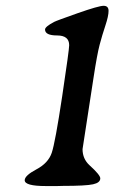

<svg xmlns="http://www.w3.org/2000/svg" viewBox="-20 -625 451 645"><path d="M133.8 0Q63 0 63 -19.5Q63 -35.2 102.5 -56.2Q142.1 -77.1 153.8 -111.6Q165.5 -146 189 -302.2Q212.4 -458.5 212.4 -473.1Q212.4 -505.9 171.9 -505.9Q131.3 -505.9 131.3 -525.9Q131.3 -535.2 161.6 -551.3Q169.9 -555.7 240.7 -580.6Q311.5 -605.5 328.1 -605.5Q344.7 -605.5 344.7 -588.4Q344.7 -571.3 334 -539.1Q323.2 -506.8 314.7 -474.6Q306.2 -442.4 294.4 -365.2L257.3 -124Q257.3 -91.3 280.8 -69.8Q316.9 -37.1 316.9 -25.9Q316.9 -11.2 292.7 -5.9Q268.6 -0.5 191.9 -0.5L172.4 0Z"/></svg>

Font: Averia Serif Libre
Style: Italic
Weight: 400
Italic angle: -7.90001°
Version: Version 1.002